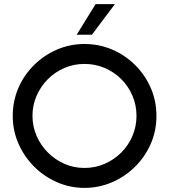

<svg xmlns="http://www.w3.org/2000/svg" viewBox="-20 -905 823 934"><path d="M391 9Q320 9 256.5 -19Q193 -47 145 -95.5Q97 -144 69.5 -207Q42 -270 42 -341Q42 -413 69 -476Q96 -539 144.5 -587.5Q193 -636 256.5 -663.5Q320 -691 391 -691Q463 -691 526.5 -663.5Q590 -636 638 -588Q686 -540 713.5 -477Q741 -414 741 -341Q741 -268 713 -204.5Q685 -141 636 -93Q587 -45 524 -18Q461 9 391 9ZM391 -88Q443 -88 489 -108Q535 -128 570 -163Q605 -198 624.5 -244Q644 -290 644 -342Q644 -393 624.5 -439Q605 -485 570 -520Q535 -555 489 -574.5Q443 -594 391 -594Q339 -594 293.5 -574.5Q248 -555 213 -520Q178 -485 158 -439Q138 -393 138 -342Q138 -290 158 -244Q178 -198 213 -163Q248 -128 293.5 -108Q339 -88 391 -88ZM353 -736 445 -885H539L427 -736Z"/></svg>

Font: Teachers Medium
Style: Regular
Weight: 500
Designer: Alfredo Marco Pradil, Chank Diesel
Version: Version 1.001